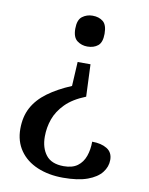

<svg xmlns="http://www.w3.org/2000/svg" viewBox="-83 -600 661 852"><g transform="rotate(10 247.5 -173.5)"><path d="M293 -325 299 -180Q241 -157 208.5 -124Q176 -91 162.5 -53Q149 -15 149 26Q149 77 174 109Q199 141 254 141Q293 141 316 124Q339 107 349.5 77.5Q360 48 360 12Q401 12 427 28Q453 44 453 78Q453 109 432.5 135Q412 161 369.5 176.5Q327 192 260 192Q195 192 144 170.5Q93 149 64.5 108Q36 67 36 11Q36 -44 58 -85Q80 -126 123.5 -158Q167 -190 229 -216L235 -325ZM265 -539Q294 -539 312.5 -524Q331 -509 331 -469Q331 -430 312.5 -415Q294 -400 265 -400Q239 -400 219 -415Q199 -430 199 -469Q199 -509 219 -524Q239 -539 265 -539Z"/></g></svg>

Font: Noto Serif Gujarati Medium
Style: Regular
Weight: 500
Version: Version 2.102